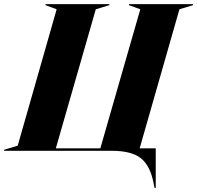

<svg xmlns="http://www.w3.org/2000/svg" viewBox="-76 -732 957 932"><path d="M861 -707 795 -687 602 -12H680V180H674L670 159Q654 74 609 37Q564 0 466 0H-56V-5L10 -25L199 -687L145 -707V-712H455V-707L389 -687L195 -12H411L605 -687L550 -707V-712H861Z"/></svg>

Font: Nyght Serif Dark Italic
Style: Regular
Weight: 800
Italic angle: -16°
Designer: Maksym Kobuzan
Version: Version 0.400